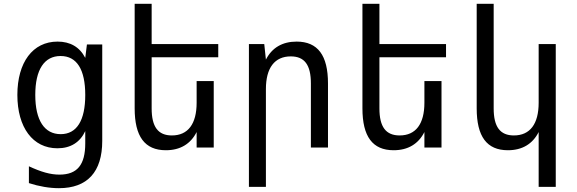

<svg xmlns="http://www.w3.org/2000/svg" viewBox="-20 -780 3050 1015"><path d="M291.5 214.8C441.9 214.8 520.5 128.9 520.5 -35.2V-544.9H439.5L430.7 -474.1C400.9 -531.7 351.1 -560.1 284.2 -560.1C152.8 -560.1 71.8 -449.7 71.8 -278.3C71.8 -106.4 153.3 3.9 283.7 3.9C354 3.9 403.3 -28.3 430.7 -86.9V-22C430.7 90.8 388.7 143.1 294.4 143.1C246.6 143.1 198.2 129.4 132.8 99.1V188C187 205.6 242.2 214.8 291.5 214.8ZM300.8 -70.8C215.3 -70.8 166.5 -143.1 166.5 -278.3C166.5 -413.1 214.8 -483.9 300.3 -483.9C386.2 -483.9 430.7 -412.6 430.7 -277.8C430.7 -143.6 386.2 -70.8 300.8 -70.8Z M856.9 14.2C932.6 14.2 987.8 -19 1019.5 -82V0H1109.9V-351.6H1019.5V-236.8C1019.5 -125 974.1 -64 888.7 -64C815.9 -64 781.7 -108.9 781.7 -207V-477.1H1133.8V-546.9H781.7V-759.8H691.9V-207C691.9 -58.6 745.1 14.2 856.9 14.2Z M1295.9 208H1385.7V-309.1C1385.7 -421.4 1432.1 -481.9 1517.1 -481.9C1590.3 -481.9 1623.5 -436.5 1623.5 -338.9V0H1713.9V-338.9C1713.9 -487.8 1659.7 -560.1 1547.9 -560.1C1473.1 -560.1 1417.5 -527.8 1385.7 -464.8L1377 -546.9H1295.9Z M2061 14.2C2136.7 14.2 2191.9 -19 2223.6 -82V0H2314V-351.6H2223.6V-236.8C2223.6 -125 2178.2 -64 2092.8 -64C2020 -64 1985.8 -108.9 1985.8 -207V-477.1H2337.9V-546.9H1985.8V-759.8H1896V-207C1896 -58.6 1949.2 14.2 2061 14.2Z M2827.6 208H2918V-546.9H2827.6V-236.8C2827.6 -125 2782.2 -64 2696.8 -64C2624 -64 2589.8 -108.9 2589.8 -207V-759.8H2500V-207C2500 -58.6 2553.2 14.2 2665 14.2C2740.7 14.2 2795.9 -19 2827.6 -82Z"/></svg>

Font: Hack
Style: Regular
Weight: 400
Monospace: yes
Designer: Christopher Simpkins
Foundry: Christopher Simpkins
Version: Version 2.010